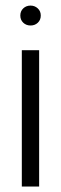

<svg xmlns="http://www.w3.org/2000/svg" viewBox="-20 -684 224 704"><path d="M60 -500H123.5V0H60ZM92 -590.5Q76 -590.5 65.2 -600.8Q54.5 -611 54.5 -627Q54.5 -643 65.2 -653.2Q76 -663.5 92 -663.5Q107.5 -663.5 118.5 -653.2Q129.5 -643 129.5 -627Q129.5 -611 118.8 -600.8Q108 -590.5 92 -590.5Z"/></svg>

Font: Urbanist Light
Style: Regular
Weight: 300
Designer: Corey Hu
Foundry: Corey Hu
Version: Version 1.330; ttfautohint (v1.8.4.7-5d5b)